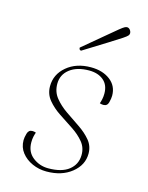

<svg xmlns="http://www.w3.org/2000/svg" viewBox="-105 -732 627 811"><g transform="rotate(15 208.5 -326.5)"><path d="M177 12Q144 12 115 -1Q86 -14 68 -37Q50 -60 50 -91Q50 -103 55 -120.5Q60 -138 76 -138Q78 -138 82.5 -137.5Q87 -137 92 -135Q89 -127 86.5 -116Q84 -105 84 -91Q84 -49 113.5 -26Q143 -3 181 -3Q240 -3 271 -27.5Q302 -52 303 -92Q304 -125 284 -149.5Q264 -174 233.5 -194Q203 -214 172 -234.5Q141 -255 120 -280.5Q99 -306 99 -340Q99 -392 140.5 -427Q182 -462 246 -462Q297 -462 330 -437Q363 -412 363 -369Q363 -357 358.5 -339.5Q354 -322 337 -322Q335 -322 330.5 -322.5Q326 -323 321 -325Q324 -333 326.5 -344.5Q329 -356 329 -369Q329 -407 305 -427Q281 -447 242 -447Q189 -447 157.5 -422.5Q126 -398 126 -358Q126 -323 146.5 -297.5Q167 -272 197.5 -251Q228 -230 258.5 -209.5Q289 -189 309.5 -164.5Q330 -140 330 -107Q330 -57 287 -22.5Q244 12 177 12ZM187 -519Q178 -519 178 -530Q237 -579 269.5 -606.5Q302 -634 317.5 -646.5Q333 -659 339 -662Q345 -665 349 -665Q357 -665 362.5 -658Q368 -651 368 -643Q368 -638 364 -633Q360 -628 343.5 -617Q327 -606 290 -583Q253 -560 187 -519Z"/></g></svg>

Font: Petrona Thin
Style: Italic
Weight: 100
Italic angle: -9°
Designer: Ringo R. Seeber
Foundry: Ringo R. Seeber
Version: Version 2.001; ttfautohint (v1.8.3)